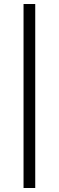

<svg xmlns="http://www.w3.org/2000/svg" viewBox="-20 -940 293 960"><path d="M97.7 0V-919.9H156.2V0Z"/></svg>

Font: Now Alt Light
Style: Regular
Weight: 300
Designer: Alfredo Marco Pradil
Foundry: Alfredo Marco Pradil
Version: Version 1.002;PS 001.002;hotconv 1.0.88;makeotf.lib2.5.64775